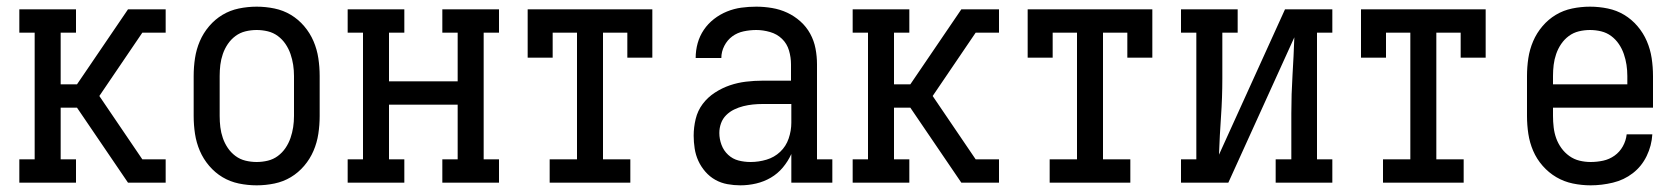

<svg xmlns="http://www.w3.org/2000/svg" viewBox="-20 -548 5040 576"><path d="M38 0V-70H84V-450H38V-520H208V-450H162V-295H211L364 -520H477V-450H407L278 -260L407 -70H477V0H364L211 -225H162V-70H208V0Z M750 8Q723 8 696.5 2.5Q670 -3 647.5 -16.5Q625 -30 607.5 -50.5Q590 -71 579.5 -95.5Q569 -120 565 -146.5Q561 -173 561 -200V-320Q561 -347 565 -373.5Q569 -400 579.5 -424.5Q590 -449 607.5 -469.5Q625 -490 647.5 -503.5Q670 -517 696.5 -522.5Q723 -528 750 -528Q777 -528 803.5 -522.5Q830 -517 852.5 -503.5Q875 -490 892.5 -469.5Q910 -449 920.5 -424.5Q931 -400 935 -373.5Q939 -347 939 -320V-200Q939 -173 935 -146.5Q931 -120 920.5 -95.5Q910 -71 892.5 -50.5Q875 -30 852.5 -16.5Q830 -3 803.5 2.5Q777 8 750 8ZM750 -62Q767 -62 783.5 -66Q800 -70 813.5 -80Q827 -90 836.5 -104Q846 -118 851.5 -134Q857 -150 859.5 -166.5Q862 -183 862 -200V-320Q862 -337 859.5 -353.5Q857 -370 851.5 -386Q846 -402 836.5 -416Q827 -430 813.5 -440Q800 -450 783.5 -454Q767 -458 750 -458Q733 -458 716.5 -454Q700 -450 686.5 -440Q673 -430 663.5 -416Q654 -402 648.5 -386Q643 -370 641 -353.5Q639 -337 639 -320V-200Q639 -183 641 -166.5Q643 -150 648.5 -134Q654 -118 663.5 -104Q673 -90 686.5 -80Q700 -70 716.5 -66Q733 -62 750 -62Z M1023 0V-70H1069V-450H1023V-520H1193V-450H1147V-304H1353V-450H1307V-520H1477V-450H1431V-70H1477V0H1307V-70H1353V-234H1147V-70H1193V0Z M1629 0V-70H1711V-450H1638V-375H1563V-520H1937V-375H1862V-450H1789V-70H1871V0Z M2201 8Q2182 8 2162.5 4.5Q2143 1 2126 -8.5Q2109 -18 2096 -33Q2083 -48 2075 -65.5Q2067 -83 2064 -102.5Q2061 -122 2061 -141Q2061 -166 2067 -191Q2073 -216 2088 -236Q2103 -256 2124.5 -270Q2146 -284 2169.5 -292Q2193 -300 2218 -303Q2243 -306 2268 -306H2353V-355Q2353 -376 2347 -396.5Q2341 -417 2326 -431.5Q2311 -446 2290 -452Q2269 -458 2249 -458Q2230 -458 2211 -454Q2192 -450 2177 -439Q2162 -428 2153 -410.5Q2144 -393 2144 -374H2067Q2067 -397 2073 -418.5Q2079 -440 2091.5 -458.5Q2104 -477 2122 -491Q2140 -505 2161 -513.5Q2182 -522 2204 -525Q2226 -528 2249 -528Q2272 -528 2296 -524Q2320 -520 2341.5 -510Q2363 -500 2381 -484Q2399 -468 2410.5 -447Q2422 -426 2426.5 -402.5Q2431 -379 2431 -355V-70H2477V0H2354V-86Q2344 -64 2328.5 -45.5Q2313 -27 2292.5 -15Q2272 -3 2248.5 2.5Q2225 8 2201 8ZM2232 -62Q2256 -62 2279.5 -69Q2303 -76 2320.5 -92.5Q2338 -109 2346 -132.5Q2354 -156 2354 -180V-236H2268Q2253 -236 2238.5 -234.5Q2224 -233 2210 -229.5Q2196 -226 2182.5 -219.5Q2169 -213 2158.5 -202.5Q2148 -192 2143 -178Q2138 -164 2138 -149Q2138 -131 2144.5 -113.5Q2151 -96 2164.5 -83.5Q2178 -71 2195.5 -66.5Q2213 -62 2232 -62Z M2538 0V-70H2584V-450H2538V-520H2708V-450H2662V-295H2711L2864 -520H2977V-450H2907L2778 -260L2907 -70H2977V0H2864L2711 -225H2662V-70H2708V0Z M3129 0V-70H3211V-450H3138V-375H3063V-520H3437V-375H3362V-450H3289V-70H3371V0Z M3523 0V-70H3569V-450H3523V-520H3693V-450H3647V-312Q3647 -255 3643 -198Q3639 -141 3637 -84L3835 -520H3977V-450H3931V-70H3977V0H3807V-70H3854V-208Q3854 -265 3857.5 -322Q3861 -379 3863 -436L3665 0Z M4129 0V-70H4211V-450H4138V-375H4063V-520H4437V-375H4362V-450H4289V-70H4371V0Z M4752 8Q4725 8 4698.5 2.5Q4672 -3 4649 -16.5Q4626 -30 4608 -50.5Q4590 -71 4579.5 -95.5Q4569 -120 4565 -146.5Q4561 -173 4561 -200V-320Q4561 -347 4565 -373.5Q4569 -400 4579.5 -424.5Q4590 -449 4607.5 -469.5Q4625 -490 4647.5 -503.5Q4670 -517 4696.5 -522.5Q4723 -528 4750 -528Q4777 -528 4803.5 -522.5Q4830 -517 4852.5 -503.5Q4875 -490 4892.5 -469.5Q4910 -449 4920.5 -424.5Q4931 -400 4935 -373.5Q4939 -347 4939 -320V-225H4639V-200Q4639 -183 4641 -166Q4643 -149 4648.5 -133.5Q4654 -118 4664 -104Q4674 -90 4688 -80Q4702 -70 4718.5 -66Q4735 -62 4752 -62Q4771 -62 4789.5 -66Q4808 -70 4823.5 -81Q4839 -92 4848.5 -109Q4858 -126 4860 -145H4937Q4935 -111 4920 -80Q4905 -49 4878.5 -28.5Q4852 -8 4818.5 0Q4785 8 4752 8ZM4862 -295V-320Q4862 -337 4859.5 -353.5Q4857 -370 4851.5 -386Q4846 -402 4836.5 -416Q4827 -430 4813.5 -440Q4800 -450 4783.5 -454Q4767 -458 4750 -458Q4733 -458 4716.5 -454Q4700 -450 4686.5 -440Q4673 -430 4663.5 -416Q4654 -402 4648.5 -386Q4643 -370 4641 -353.5Q4639 -337 4639 -320V-295Z"/></svg>

Font: Iosevka Curly Slab
Style: Regular
Weight: 400
Monospace: yes
Designer: Belleve Invis
Foundry: Belleve Invis
Version: Version 22.1.2; ttfautohint (v1.8.4)